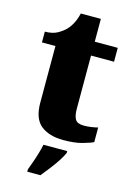

<svg xmlns="http://www.w3.org/2000/svg" viewBox="-131 -728 706 1016"><g transform="rotate(15 222.0 -220.0)"><path d="M264 10Q187 10 141.5 -26Q96 -62 96 -150V-460H22V-519Q65 -519 93 -535.5Q121 -552 135 -568Q149 -582 161.5 -606Q174 -630 181 -661H291V-536H417V-460H291V-170Q291 -130 302.5 -111Q314 -92 350 -92Q370 -92 390 -95Q410 -98 426 -102V-22Q408 -13 367 -1.5Q326 10 264 10ZM124 208Q131 189 140.5 162.5Q150 136 158 108.5Q166 81 170 61H300V71Q291 92 273.5 118.5Q256 145 235 172Q214 199 196 221H124Z"/></g></svg>

Font: Noto Serif Myanmar Black
Style: Regular
Weight: 900
Designer: Ben Mitchell and the Monotype Design Team
Foundry: Monotype Imaging Inc.
Version: Version 2.106; ttfautohint (v1.8.4.7-5d5b)